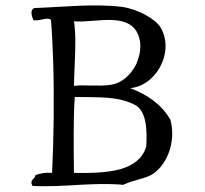

<svg xmlns="http://www.w3.org/2000/svg" viewBox="-20 -677 740 693"><path d="M595 -245C563 -300 513 -335 450 -359C491 -362 527 -388 551 -424C557 -433 562 -443 566 -453C582 -492 583 -538 560 -577C541 -610 474 -645 421 -652C323 -665 198 -651 104 -648C86 -641 96 -617 100 -605C117 -598 153 -618 164 -605C168 -558 170 -507 172 -454C176 -320 174 -175 168 -53C143 -55 124 -51 108 -45C107 -29 85 -30 97 -6C212 0 309 -20 425 -10C464 -29 505 -31 533 -50C588 -88 615 -172 595 -245ZM475 -454C474 -451 473 -447 471 -444C452 -406 419 -377 381 -371C335 -364 279 -372 247 -367C247 -394 249 -424 250 -454C252 -504 254 -556 247 -600C290 -597 337 -606 379 -605C419 -604 453 -595 472 -565C492 -532 490 -491 475 -454ZM508 -148C494 -103 459 -79 413 -66C365 -53 305 -52 247 -53C246 -127 244 -251 250 -327C337 -325 402 -331 466 -299C510 -277 511 -206 508 -148Z"/></svg>

Font: Yuji Syuku Std R
Style: Regular
Weight: 400
Designer: Kataoka Yuji
Foundry: Kinuta Font Factory
Version: Version 3.000;hotconv 1.0.111;makeotfexe 2.5.65597